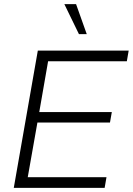

<svg xmlns="http://www.w3.org/2000/svg" viewBox="-20 -914 646 934"><path d="M47 0 164 -668H606L597 -616H214L171 -369H524L515 -318H162L115 -52H498L489 0ZM364 -748 293 -894H350L402 -748Z"/></svg>

Font: Gantari Light
Style: Italic
Weight: 300
Italic angle: -10°
Version: Version 1.000